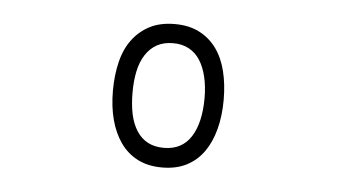

<svg xmlns="http://www.w3.org/2000/svg" viewBox="-33 -787 666 380"><g transform="rotate(5 300.0 -597.5)"><path d="M300 -455Q272 -455 251.5 -465.5Q231 -476 217.5 -495Q204 -514 197 -540Q190 -566 190 -598Q190 -629 196.5 -655.5Q203 -682 217 -700.5Q231 -719 251.5 -729.5Q272 -740 301 -740Q329 -740 349.5 -729.5Q370 -719 383.5 -700.5Q397 -682 403.5 -656Q410 -630 410 -599Q410 -567 403 -540.5Q396 -514 382.5 -495Q369 -476 348.5 -465.5Q328 -455 300 -455ZM300 -494Q318 -494 331.5 -501Q345 -508 354 -522Q363 -536 367.5 -555.5Q372 -575 372 -599Q372 -622 367.5 -641Q363 -660 354.5 -673.5Q346 -687 332.5 -694.5Q319 -702 301 -702Q282 -702 268.5 -694.5Q255 -687 246 -673Q237 -659 233 -640Q229 -621 229 -598Q229 -574 233 -555Q237 -536 246 -522Q255 -508 268.5 -501Q282 -494 300 -494Z"/></g></svg>

Font: Maple Mono Thin
Style: Regular
Weight: 250
Monospace: yes
Designer: subframe7536
Version: Version 7.000